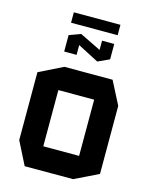

<svg xmlns="http://www.w3.org/2000/svg" viewBox="-117 -853 719 927"><g transform="rotate(15 242.5 -389.5)"><path d="M160 -397V-513H400L459 -398V-397ZM98 0 40 -115V-116H339V0ZM40 -116V-454L159 -513H160V-116ZM339 0V-397H459V-58L340 0ZM139 -584V-665H201V-584ZM302 -606V-682H363V-606ZM305 -579 139 -665V-666L196 -687H197L363 -606V-605L306 -579ZM135 -727V-779H368V-727Z"/></g></svg>

Font: Foldit Medium
Style: Regular
Weight: 500
Version: Version 1.003